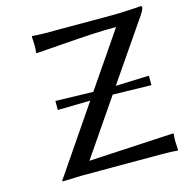

<svg xmlns="http://www.w3.org/2000/svg" viewBox="-99 -745 819 842"><g transform="rotate(-15 311.0 -324.0)"><path d="M220.2 -54.2 606 -75.2 607.9 -71.8Q606 -56.2 606 -39.1Q606 -28.3 607.9 0L606 2.9Q582 0 535.2 0H171.9L85 2.9L82 -1Q88.4 -9.3 97.4 -22.5Q106.4 -35.6 107.9 -38.1Q150.4 -99.6 292 -308.1L144 -305.2V-346.2L314.9 -341.8Q482.4 -585.9 484.9 -590.8Q432.1 -590.8 373.5 -587.6Q314.9 -584.5 237.1 -578.4Q159.2 -572.3 119.1 -569.8L117.2 -573.2Q119.1 -588.9 119.1 -606Q119.1 -616.7 117.2 -645L119.1 -647.9Q143.1 -645 180.2 -645H483.9Q506.3 -645 552 -647.2Q597.7 -649.4 610.8 -650.9Q618.2 -650.9 618.2 -645Q618.2 -632.8 587.9 -590.8L417 -341.8L568.8 -347.2V-304.2L394 -308.1Z"/></g></svg>

Font: Linear Smooth
Style: Regular
Weight: 400
Designer: Philipp H. Poll, Flanker
Foundry: Philipp H. Poll, reworked by Flanker
Version: Version 1.061 | FøM Fix